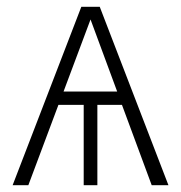

<svg xmlns="http://www.w3.org/2000/svg" viewBox="-20 -542 530 562"><path d="M424 0H473L272 -522H218L17 0H63L151 -235H225V0H265V-235H337ZM166 -274 245 -485 323 -274Z"/></svg>

Font: Fira Sans ExtraLight
Style: Regular
Weight: 200
Designer: bBox Type GmbH & Carrois Corporate GbR & Edenspiekermann AG
Foundry: bBox Type GmbH & Carrois Corporate GbR & Edenspiekermann AG
Version: Version 4.300;PS 004.300;hotconv 1.0.88;makeotf.lib2.5.64775